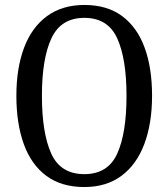

<svg xmlns="http://www.w3.org/2000/svg" viewBox="-20 -744 679 774"><path d="M320 10Q228 10 167 -35Q106 -80 76 -163Q46 -246 46 -358Q46 -469 77 -551.5Q108 -634 169.5 -679Q231 -724 320 -724Q412 -724 472.5 -679Q533 -634 563 -552Q593 -470 593 -358Q593 -247 562 -164Q531 -81 470 -35.5Q409 10 320 10ZM320 -42Q415 -42 452.5 -124.5Q490 -207 490 -358Q490 -507 452.5 -589.5Q415 -672 320 -672Q226 -672 187.5 -590Q149 -508 149 -358Q149 -208 186.5 -125Q224 -42 320 -42Z"/></svg>

Font: Noto Serif Condensed
Style: Regular
Weight: 400
Width: 3
Designer: Monotype Design Team
Foundry: Monotype Imaging Inc.
Version: Version 2.013; ttfautohint (v1.8.4.7-5d5b)